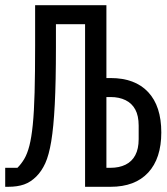

<svg xmlns="http://www.w3.org/2000/svg" viewBox="-22 -718 642 738"><path d="M305 -625H193V-537Q193 -404 188.5 -316.5Q184 -229 175 -175Q166 -121 152 -90.5Q138 -60 118 -40Q96 -18 70.5 -9Q45 0 9 0H-2V-73H45Q60 -88 71.5 -107.5Q83 -127 91 -158Q99 -189 104 -238.5Q109 -288 111 -362.5Q113 -437 113 -543V-698H387V-418H403Q497 -418 547.5 -364Q598 -310 598 -209Q598 -109 547.5 -54.5Q497 0 403 0H305ZM403 -73Q436 -73 460.5 -85Q485 -97 498 -121.5Q511 -146 511 -183V-235Q511 -273 498 -297Q485 -321 460.5 -333Q436 -345 403 -345H387V-73Z"/></svg>

Font: Lilex
Style: Regular
Weight: 400
Monospace: yes
Designer: Mike Abbink, Paul van der Laan, Pieter van Rosmalen, Mikhael Khrustik
Foundry: Mikhael Khrustik
Version: Version 2.510